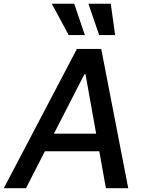

<svg xmlns="http://www.w3.org/2000/svg" viewBox="-61 -983 739 1003"><path d="M74.7 0H-41L340.8 -727.5H467.8L608.9 0H492.2L385.7 -595.2H379.9ZM141.6 -284.7H519L503.9 -192.9H126ZM297.9 -799.8 209.5 -963.4H326.7L382.3 -799.8ZM457 -799.8 400.9 -963.4H517.6L540.5 -799.8Z"/></svg>

Font: Inter Tight Medium
Style: Italic
Weight: 500
Italic angle: -9.39999°
Designer: Rasmus Andersson
Foundry: rsms
Version: Version 3.004